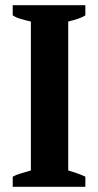

<svg xmlns="http://www.w3.org/2000/svg" viewBox="-20 -720 378 740"><path d="M309 0H29V-39Q41 -46 61.5 -52Q82 -58 99 -63V-637Q80 -641 60 -647Q40 -653 29 -661V-700H309V-661Q297 -653 280 -647.5Q263 -642 243 -637V-63Q260 -58 276 -52.5Q292 -47 309 -39Z"/></svg>

Font: PT Serif
Style: Bold
Weight: 700
Designer: A.Korolkova, O.Umpeleva, V.Yefimov
Foundry: ParaType Ltd
Version: Version 1.000W OFL; ttfautohint (v1.6)